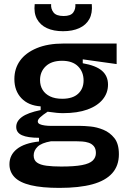

<svg xmlns="http://www.w3.org/2000/svg" viewBox="-20 -739 626 935"><path d="M269 176Q184 176 130 163Q76 150 51 124Q26 98 26 61Q26 16 62 -13Q98 -42 170 -50V-68Q115 -68 87 -80.5Q59 -93 59 -121Q59 -149 87 -169.5Q115 -190 178 -203V-221Q118 -225 84 -261Q50 -297 50 -354Q50 -405 77.5 -443.5Q105 -482 159 -504.5Q213 -527 289 -527H548V-427L383 -450V-431Q447 -420 476.5 -394.5Q506 -369 506 -327Q506 -286 480 -254.5Q454 -223 405.5 -205.5Q357 -188 287 -188Q272 -188 256.5 -189.5Q241 -191 212 -195Q189 -180 176.5 -168.5Q164 -157 164 -148Q164 -139 173.5 -134.5Q183 -130 198 -128Q213 -126 228 -126H370Q390 -126 421 -123Q452 -120 483.5 -107Q515 -94 537 -66.5Q559 -39 559 12Q559 68 526.5 104.5Q494 141 430 158.5Q366 176 269 176ZM278 72Q342 72 379 65Q416 58 431.5 43Q447 28 447 6Q447 -15 437 -27Q427 -39 411.5 -44Q396 -49 380 -50Q364 -51 353 -51H228Q182 -43 163 -24.5Q144 -6 144 18Q144 41 160 52.5Q176 64 206 68Q236 72 278 72ZM283 -258Q334 -258 360.5 -282.5Q387 -307 387 -347Q387 -389 360 -416Q333 -443 282 -443Q231 -443 203 -416.5Q175 -390 175 -349Q175 -322 187.5 -301.5Q200 -281 224 -269.5Q248 -258 283 -258ZM149 -719H229Q227 -696 240.5 -678.5Q254 -661 290 -661Q324 -661 336.5 -678Q349 -695 347 -719H427Q431 -675 415 -646Q399 -617 366 -602Q333 -587 287 -587Q241 -587 208.5 -602Q176 -617 160 -646.5Q144 -676 149 -719Z"/></svg>

Font: Bricolage Grotesque 28pt SemiBold
Style: Regular
Weight: 600
Version: Version 1.001;gftools[0.9.33.dev8+g029e19f]